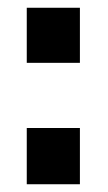

<svg xmlns="http://www.w3.org/2000/svg" viewBox="-20 -580 278 495"><path d="M49 -418H186V-560H49ZM49 -105H186V-250H49Z"/></svg>

Font: Kidora Gothic
Style: Regular
Weight: 400
Version: Version 001.018